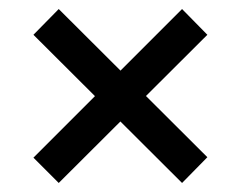

<svg xmlns="http://www.w3.org/2000/svg" viewBox="-20 -521 533 425"><path d="M110 -116 54 -172 383 -501 439 -444ZM383 -116 54 -444 110 -501 439 -173Z"/></svg>

Font: Bricolage Grotesque 72pt
Style: Regular
Weight: 400
Version: Version 1.001;gftools[0.9.33.dev8+g029e19f]